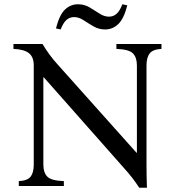

<svg xmlns="http://www.w3.org/2000/svg" viewBox="-20 -871 818 899"><path d="M632 8Q617 -15 599 -38.5Q581 -62 550 -96L185 -509H183V-100Q183 -63 201.5 -44Q220 -25 279 -23V0H68V-23Q109 -25 123.5 -44Q138 -63 138 -100V-565Q138 -604 115.5 -622Q93 -640 43 -642V-665H179Q194 -640 211.5 -616Q229 -592 250 -569L619 -156H621V-565Q621 -602 602.5 -621Q584 -640 525 -642V-665H736V-642Q696 -640 681 -621Q666 -602 666 -565V-100Q666 -72 666.5 -46.5Q667 -21 668 8ZM327 -791Q306 -791 291 -777.5Q276 -764 264 -733L242 -738Q258 -801 284 -826Q310 -851 345 -851Q375 -851 399.5 -836.5Q424 -822 446 -807.5Q468 -793 490 -793Q511 -793 526 -806.5Q541 -820 553 -851L576 -846Q560 -783 533.5 -758Q507 -733 472 -733Q443 -733 418 -747.5Q393 -762 371 -776.5Q349 -791 327 -791Z"/></svg>

Font: Bona Nova
Style: Regular
Weight: 400
Designer: Mateusz Machalski
Foundry: Capitalics
Version: Version 4.001; ttfautohint (v1.8.3)